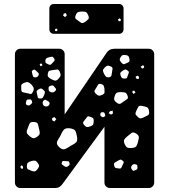

<svg xmlns="http://www.w3.org/2000/svg" viewBox="-20 -945 850 965"><path d="M82 0Q71 0 63 -8Q55 -16 55 -27V-673Q55 -684 63 -692Q71 -700 82 -700H278Q289 -700 297 -692Q305 -684 305 -673V-370L514 -677Q528 -700 555 -700H728Q739 -700 747 -692Q755 -684 755 -673V-27Q755 -16 747 -8Q739 0 728 0H532Q521 0 513 -8Q505 -16 505 -27V-308L296 -23Q290 -14 281 -7Q272 0 255 0ZM631 -646Q629 -656 626.5 -661Q624 -666 614 -668Q603 -670 597 -668Q591 -666 585 -656Q580 -646 583 -640.5Q586 -635 593 -627Q600 -621 604.5 -622.5Q609 -624 617 -628Q625 -631 628.5 -634.5Q632 -638 631 -646ZM252 -651Q247 -660 241.5 -660Q236 -660 226 -657Q217 -655 213 -652Q209 -649 208 -640Q207 -630 211.5 -627.5Q216 -625 224 -621Q231 -618 234.5 -620Q238 -622 243 -628Q249 -635 253 -639Q257 -643 252 -651ZM191 -624 184 -626 179 -620 184 -612 193 -616ZM704 -615 695 -616 687 -609 695 -600 704 -605ZM537 -611Q526 -616 519.5 -614.5Q513 -613 505 -604Q497 -596 497.5 -590Q498 -584 503 -574Q508 -564 513 -559.5Q518 -555 529 -557Q539 -559 540 -565.5Q541 -572 543 -582Q544 -593 545.5 -599.5Q547 -606 537 -611ZM280 -585Q274 -597 266.5 -595.5Q259 -594 246 -593Q235 -591 229 -589.5Q223 -588 221 -577Q218 -565 222 -559.5Q226 -554 236 -548Q248 -542 255 -540Q262 -538 272 -547Q282 -557 284 -564.5Q286 -572 280 -585ZM622 -590Q615 -596 609.5 -595.5Q604 -595 596 -589Q588 -584 585.5 -579.5Q583 -575 586 -566Q589 -556 593 -553Q597 -550 607 -550Q616 -550 618 -554Q620 -558 623 -567Q626 -575 627.5 -580Q629 -585 622 -590ZM166 -585Q160 -590 156.5 -593.5Q153 -597 146 -593Q139 -589 140 -584Q141 -579 143 -571Q145 -564 146.5 -560.5Q148 -557 155 -556Q168 -555 174 -567Q176 -574 174 -577Q172 -580 166 -585ZM679 -559 671 -565 661 -559 666 -549 677 -548ZM138 -520Q128 -530 120.5 -532Q113 -534 100 -528Q87 -522 86.5 -514.5Q86 -507 87 -494Q88 -483 94 -481.5Q100 -480 110 -478Q123 -476 130.5 -473Q138 -470 144 -481Q151 -493 149.5 -501Q148 -509 138 -520ZM505 -499Q503 -510 500.5 -515Q498 -520 487 -523Q477 -525 473.5 -520Q470 -515 465 -506Q459 -496 455.5 -490Q452 -484 460 -476Q469 -466 476 -464.5Q483 -463 495 -469Q505 -474 505.5 -480.5Q506 -487 505 -499ZM253 -509Q247 -518 238 -515Q231 -513 227.5 -511Q224 -509 224 -502Q224 -494 225.5 -489.5Q227 -485 235 -482Q250 -477 259 -489Q264 -496 260.5 -499.5Q257 -503 253 -509ZM197 -494Q190 -501 184.5 -500Q179 -499 171 -494Q164 -489 164 -484.5Q164 -480 166 -472Q169 -463 169.5 -457Q170 -451 180 -450Q191 -449 194.5 -453.5Q198 -458 202 -468Q206 -477 205.5 -482.5Q205 -488 197 -494ZM655 -489H647L645 -481L651 -473L661 -480ZM621 -464Q616 -478 608 -480Q600 -482 585 -482Q572 -482 566 -478Q560 -474 556 -461Q552 -448 555 -441.5Q558 -435 569 -427Q579 -421 584.5 -423.5Q590 -426 600 -434Q611 -442 618.5 -446.5Q626 -451 621 -464ZM140 -438Q137 -445 133 -445.5Q129 -446 121 -445Q115 -444 113.5 -441Q112 -438 111 -432Q110 -426 110 -423Q110 -420 116 -417Q125 -412 133 -419Q139 -424 141 -427.5Q143 -431 140 -438ZM219 -438Q212 -442 208.5 -443.5Q205 -445 200 -440Q191 -432 196 -420Q201 -409 214 -410Q226 -411 229 -423Q230 -430 227 -432.5Q224 -435 219 -438ZM692 -413Q679 -415 675.5 -408.5Q672 -402 666 -390Q661 -380 661 -374Q661 -368 669 -361Q677 -352 683 -350.5Q689 -349 700 -354Q714 -361 723 -365.5Q732 -370 729 -386Q727 -403 718 -406.5Q709 -410 692 -413ZM546 -389 533 -386 526 -376 538 -369 548 -375ZM507 -373Q504 -381 498 -381Q493 -381 490 -380.5Q487 -380 485 -375Q481 -365 490 -359Q497 -353 505 -359Q510 -362 509 -365Q508 -368 507 -373ZM430 -359Q422 -362 418.5 -358Q415 -354 410 -347Q404 -338 399.5 -333Q395 -328 401 -319Q409 -309 415.5 -307Q422 -305 434 -310Q446 -314 448.5 -320Q451 -326 451 -338Q451 -349 446 -352.5Q441 -356 430 -359ZM253 -357 242 -351V-341L253 -334L263 -346ZM178 -290Q173 -308 171 -319.5Q169 -331 151 -332Q132 -333 128 -322.5Q124 -312 117 -294Q112 -281 116 -274.5Q120 -268 131 -259Q141 -251 148 -250.5Q155 -250 166 -257Q177 -265 179 -271.5Q181 -278 178 -290ZM332 -300Q314 -302 305.5 -296.5Q297 -291 289 -274Q282 -258 274.5 -247.5Q267 -237 266 -227.5Q265 -218 277 -206Q290 -194 299.5 -194.5Q309 -195 320 -202.5Q331 -210 346 -218Q363 -227 366.5 -236Q370 -245 366 -263Q363 -282 357 -289.5Q351 -297 332 -300ZM664 -274Q649 -283 641 -276.5Q633 -270 619 -259Q608 -250 604.5 -243Q601 -236 606 -222Q612 -208 619 -204Q626 -200 641 -201Q656 -202 662 -207Q668 -212 672 -226Q677 -244 678 -254Q679 -264 664 -274ZM597 -137Q589 -144 584 -142.5Q579 -141 571 -136Q561 -131 556 -127Q551 -123 554 -113Q556 -102 562 -100.5Q568 -99 579 -98Q587 -97 589.5 -101.5Q592 -106 595 -113Q598 -121 601 -126Q604 -131 597 -137ZM171 -124Q164 -135 157.5 -137Q151 -139 139 -136Q126 -132 120.5 -127.5Q115 -123 115 -109Q115 -97 121 -94Q127 -91 139 -86Q149 -83 154.5 -83.5Q160 -84 167 -93Q174 -102 176 -108Q178 -114 171 -124ZM329 -127Q327 -134 323 -134.5Q319 -135 312 -135Q304 -135 299 -136Q294 -137 291 -129Q288 -121 292 -118Q296 -115 303 -110Q313 -103 321 -109Q327 -113 329 -116.5Q331 -120 329 -127ZM662 -119Q649 -123 642 -112Q635 -102 644 -92Q648 -86 651.5 -86.5Q655 -87 661 -90Q671 -93 671 -102Q671 -110 670 -113.5Q669 -117 662 -119ZM90 -115 82 -107 86 -98 95 -97 96 -106ZM251 -775Q241 -775 234.5 -781.5Q228 -788 228 -798V-902Q228 -912 234.5 -918.5Q241 -925 251 -925H578Q588 -925 594.5 -918.5Q601 -912 601 -902V-798Q601 -788 594.5 -781.5Q588 -775 578 -775ZM395 -887Q380 -887 372.5 -884Q365 -881 360 -867Q355 -854 362 -849Q369 -844 380 -836Q388 -829 393.5 -829Q399 -829 408 -835Q418 -843 423 -847.5Q428 -852 425 -864Q420 -878 414.5 -882.5Q409 -887 395 -887ZM311 -879 301 -877 297 -867 307 -859 316 -868ZM588 -847 580 -853 573 -847 576 -839 585 -838ZM270 -795 263 -802 256 -797 257 -790 264 -788Z"/></svg>

Font: Rubik Moonrocks
Style: Regular
Weight: 400
Designer: Hubert and Fischer, NaN
Foundry: Hubert and Fischer, NaN
Version: Version 2.200